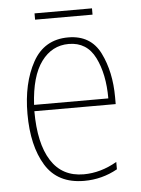

<svg xmlns="http://www.w3.org/2000/svg" viewBox="-49 -680 537 729"><g transform="rotate(-5 219.5 -315.0)"><path d="M110 -640V-616H329V-640ZM50 -262Q50 -140 96 -65Q142 10 243 10Q311 10 370 -23V-51Q308 -15 243 -15Q161 -15 119 -81Q77 -147 77 -270H387V-296Q387 -393 351 -465.5Q315 -538 229 -538Q138 -538 94 -458.5Q50 -379 50 -262ZM361 -294H78Q84 -403 124.5 -458Q165 -513 229 -513Q298 -513 329.5 -450Q361 -387 361 -294Z"/></g></svg>

Font: Noto Sans Display SemiCondensed Thin
Style: Regular
Weight: 250
Width: 4
Designer: Monotype Design team
Foundry: Monotype Imaging Inc.
Version: 1.000